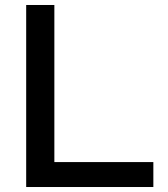

<svg xmlns="http://www.w3.org/2000/svg" viewBox="-20 -750 673 770"><path d="M85 0V-730H198V-100H595V0Z"/></svg>

Font: M PLUS 1 Medium
Style: Regular
Weight: 500
Designer: Coji Morishita
Foundry: UNDERFOREST DESIGN
Version: Version 1.001